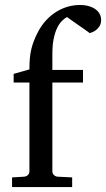

<svg xmlns="http://www.w3.org/2000/svg" viewBox="-20 -757 429 777"><path d="M389.2 -676.8Q389.2 -661.6 383.1 -651.6Q377 -641.6 368.9 -635.5Q360.8 -629.4 353.3 -626.5Q345.7 -623.5 342.8 -623Q341.8 -624 334.7 -629.2Q327.6 -634.3 317.6 -641.4Q307.6 -648.4 296.1 -656.2Q284.7 -664.1 274.9 -671.1Q265.1 -678.2 258.3 -682.9Q251.5 -687.5 251 -688Q240.2 -682.1 229.7 -671.4Q219.2 -660.6 210.7 -642.6Q202.1 -624.5 197 -598.9Q191.9 -573.2 191.9 -538.1V-474.1H315.9V-422.9H191.9V-64Q191.9 -54.7 198 -48.8Q204.1 -43 212.9 -42L272 -39.1V0H28.8V-39.1L78.1 -42Q86.9 -43 93 -48.8Q99.1 -54.7 99.1 -64V-422.9H35.2V-458L99.1 -476.1Q99.1 -501 100.8 -520.8Q102.5 -540.5 106.7 -557.9Q110.8 -575.2 117.2 -591.6Q123.5 -607.9 132.8 -626Q147.5 -654.3 166.7 -675Q186 -695.8 208.3 -709.5Q230.5 -723.1 254.6 -730Q278.8 -736.8 303.2 -736.8Q324.2 -736.8 340.3 -731.9Q356.4 -727.1 367.4 -718.8Q378.4 -710.4 383.8 -699.7Q389.2 -689 389.2 -676.8Z"/></svg>

Font: BabelStone Ogham Bound
Style: Italic
Weight: 400
Italic angle: -30°
Designer: Andrew West
Foundry: BabelStone
Version: Version 2.02 March 14, 2022